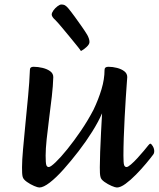

<svg xmlns="http://www.w3.org/2000/svg" viewBox="-20 -821 706 854"><path d="M155 13Q148 13 131.5 6Q115 -1 99.5 -12Q84 -23 81 -34Q79 -41 78.5 -51.5Q78 -62 78 -77Q78 -107 82.5 -157.5Q87 -208 93 -269.5Q99 -331 105 -393.5Q111 -456 113 -510Q113 -524 129 -524Q149 -524 169.5 -519Q190 -514 203.5 -504Q217 -494 217 -478Q216 -440 210.5 -392Q205 -344 198.5 -294.5Q192 -245 187.5 -201.5Q183 -158 183 -129Q183 -96 186 -87Q189 -78 197 -78Q205 -78 227.5 -99.5Q250 -121 279.5 -157.5Q309 -194 340 -239.5Q371 -285 396 -333Q418 -379 431.5 -424Q445 -469 445 -510Q445 -524 462 -524Q481 -524 500.5 -519Q520 -514 533 -504Q546 -494 546 -478Q546 -476 544 -450.5Q542 -425 539.5 -385.5Q537 -346 534.5 -299.5Q532 -253 530.5 -208.5Q529 -164 529 -129Q529 -96 532 -87Q535 -78 543 -78Q549 -78 562.5 -89.5Q576 -101 591.5 -118Q607 -135 620 -150.5Q633 -166 640 -175Q646 -182 648 -182Q653 -182 659.5 -171Q666 -160 666 -149Q666 -139 661 -133Q650 -118 629.5 -93.5Q609 -69 585 -44.5Q561 -20 538.5 -3.5Q516 13 500 13Q493 13 476.5 6Q460 -1 444.5 -12Q429 -23 427 -34Q425 -41 424.5 -51.5Q424 -62 424 -77Q424 -102 425.5 -145Q427 -188 429.5 -234Q432 -280 434 -317Q418 -280 390.5 -236Q363 -192 329.5 -148.5Q296 -105 263 -68Q230 -31 201.5 -9Q173 13 155 13ZM340 -594Q338 -598 324 -615.5Q310 -633 291 -656Q272 -679 254.5 -700Q237 -721 226 -732Q219 -738 214.5 -744.5Q210 -751 210 -756Q210 -764 217.5 -774.5Q225 -785 235.5 -793Q246 -801 253 -801Q262 -801 268 -798Q274 -795 283 -785Q297 -768 313 -746Q329 -724 344 -702.5Q359 -681 368 -666Q372 -659 375 -650.5Q378 -642 378 -634Q378 -624 365 -612Q352 -600 340 -594Z"/></svg>

Font: BriemHand
Style: Regular
Weight: 400
Designer: Gunnlaugur SE Briem, Eben Sorkin
Foundry: Sorkin Type
Version: Version 1.001; ttfautohint (v1.8.4.7-5d5b)